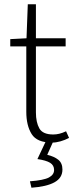

<svg xmlns="http://www.w3.org/2000/svg" viewBox="-20 -659 352 898"><path d="M223 8Q153 8 128 -32Q103 -72 103 -136V-442H28V-476L104 -480L110 -639H148V-480H287V-442H148V-133Q148 -87 164 -58.5Q180 -30 229 -30Q243 -30 257.5 -33.5Q272 -37 289 -45L303 -14Q284 -4 263 2Q242 8 223 8ZM127 219 120 189Q185 184 209 171Q233 158 233 136Q233 114 214.5 102.5Q196 91 155 85L196 -2H231L201 65Q234 73 253 88.5Q272 104 272 134Q272 173 235 193.5Q198 214 127 219Z"/></svg>

Font: Source Sans 3 Light
Style: Regular
Weight: 300
Designer: Paul D. Hunt
Foundry: Adobe
Version: Version 3.052;hotconv 1.1.0;makeotfexe 2.6.0